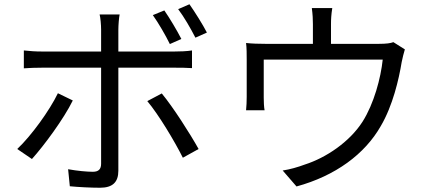

<svg xmlns="http://www.w3.org/2000/svg" viewBox="-20 -839 2040 902"><path d="M952 -686C933 -723 896 -782 870 -819L817 -796C845 -759 876 -705 898 -662ZM832 -656C811 -697 777 -754 752 -790L698 -768C725 -730 758 -673 778 -632ZM252 -401C213 -320 127 -201 61 -139L130 -92C186 -154 280 -281 322 -367ZM801 -521C825 -521 855 -521 882 -519V-602C857 -598 824 -597 800 -597H536V-699C536 -721 539 -757 542 -771H448C452 -756 455 -722 455 -700V-597H177C145 -597 120 -599 92 -602V-518C119 -520 147 -521 177 -521H455V-70C455 -44 443 -32 416 -32C390 -32 344 -36 300 -44L308 36C348 40 408 43 450 43C510 43 536 16 536 -37V-521ZM672 -364C725 -301 800 -176 839 -98L913 -139C873 -211 793 -336 740 -400Z M1828 -641C1815 -636 1796 -633 1759 -633H1535V-726C1535 -747 1536 -770 1541 -801H1445C1449 -770 1450 -747 1450 -726V-633H1229C1194 -633 1165 -634 1136 -637C1139 -615 1139 -581 1139 -560V-384C1139 -365 1138 -338 1136 -321H1223C1220 -336 1219 -362 1219 -380V-559H1778C1769 -473 1737 -352 1683 -267C1622 -172 1512 -98 1412 -66C1380 -54 1342 -43 1308 -38L1373 37C1556 -13 1694 -115 1769 -247C1825 -342 1854 -467 1867 -547C1871 -566 1877 -592 1882 -607Z"/></svg>

Font: Noto Sans CJK SC Regular
Style: Regular
Weight: 400
Designer: Ryoko NISHIZUKA (kana & ideographs); Paul D. Hunt (Latin, Greek & Cyrillic); Wenlong ZHANG (bopomofo); Sandoll Communica
Foundry: Adobe Systems Incorporated
Version: Version 1.004;PS 1.004;hotconv 1.0.82;makeotf.lib2.5.63406